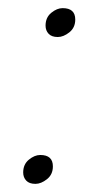

<svg xmlns="http://www.w3.org/2000/svg" viewBox="-20 -440 246 472"><path d="M67 12Q52 12 44.5 4Q37 -4 37 -16Q37 -36 51 -47.5Q65 -59 79 -59Q110 -59 110 -31Q110 -11 95.5 0.5Q81 12 67 12ZM122 -349Q107 -349 99.5 -357Q92 -365 92 -377Q92 -397 106 -408.5Q120 -420 134 -420Q165 -420 165 -392Q165 -372 150.5 -360.5Q136 -349 122 -349Z"/></svg>

Font: Petrona ExtraLight
Style: Italic
Weight: 200
Italic angle: -9°
Designer: Ringo R. Seeber
Foundry: Ringo R. Seeber
Version: Version 2.001; ttfautohint (v1.8.3)